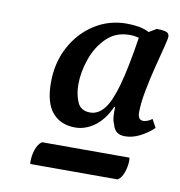

<svg xmlns="http://www.w3.org/2000/svg" viewBox="-62 -794 559 597"><g transform="rotate(10 218.0 -496.0)"><path d="M189 -391Q143 -391 117 -421.5Q91 -452 91 -516Q91 -579 118 -629Q145 -679 190.5 -708Q236 -737 292 -737Q312 -737 329.5 -734Q347 -731 363 -723L386 -737Q403 -737 414.5 -734Q426 -731 426 -719Q426 -713 419 -685.5Q412 -658 402 -619Q392 -580 384.5 -540Q377 -500 377 -472Q377 -448 394 -448Q407 -448 422 -459L436 -433Q417 -415 393.5 -403Q370 -391 346 -391Q314 -391 307 -422Q302 -432 301 -446.5Q300 -461 301 -475H298Q279 -433 250 -412Q221 -391 189 -391ZM176 -525Q176 -494 186.5 -469.5Q197 -445 227 -445Q252 -445 271 -468.5Q290 -492 305.5 -547.5Q321 -603 336 -700Q322 -704 307 -704Q263 -704 234 -675.5Q205 -647 190.5 -605.5Q176 -564 176 -525ZM348 -255H72Q71 -257 71 -263Q71 -283 77.5 -301.5Q84 -320 96 -328H372Q372 -326 372.5 -324.5Q373 -323 373 -320Q373 -301 366.5 -282Q360 -263 348 -255Z"/></g></svg>

Font: Petrona Medium
Style: Italic
Weight: 500
Italic angle: -9°
Designer: Ringo R. Seeber
Foundry: Ringo R. Seeber
Version: Version 2.001; ttfautohint (v1.8.3)